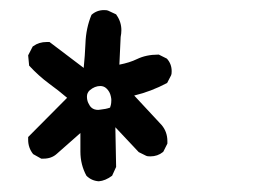

<svg xmlns="http://www.w3.org/2000/svg" viewBox="-20 -296 540 373"><path d="M136.2 -1.5V-37.6L90.3 2.9Q80.1 12.2 64.5 12.2Q63 12.2 60.1 12.2L44.4 3.4Q34.7 -8.8 34.7 -24.4Q34.7 -25.9 34.7 -29.8L110.4 -106Q93.3 -120.6 75.7 -133.3Q55.2 -148.4 36.6 -168.5L34.7 -188.5L43.5 -205.6L44.9 -206.5Q55.7 -214.4 70.8 -214.4Q72.8 -214.4 76.2 -214.4L142.6 -164.1Q145 -187.5 146 -211.4Q147 -241.2 157.7 -267.1Q168 -276.4 182.1 -276.4Q188 -276.4 189.9 -275.4L205.6 -268.1L206.5 -266.6Q215.8 -253.4 215.8 -237.3Q215.8 -231 214.4 -224.1L211.9 -170.4Q231.9 -174.3 246.1 -181.2Q264.2 -189.9 287.1 -189.9H288.6L304.2 -182.1Q313.5 -171.9 313.5 -157.7Q313.5 -151.9 312.5 -149.9L304.7 -134.8Q273.4 -118.2 240.7 -110.4L293.9 -53.2Q305.2 -40 305.2 -21.5Q305.2 -20 305.2 -17.1L297.4 -1.5L296.4 -0.5Q286.1 7.8 272 7.8Q266.1 7.8 264.2 6.8L249.5 -0.5L204.1 -48.8L205.6 28.3L197.8 45.4Q184.6 55.2 171.9 56.2Q157.7 55.2 147.9 45.4Q136.2 23.9 136.2 -1.5ZM193.8 -86.9Q195.8 -92.8 196 -95.9Q196.3 -99.1 196.3 -101.8Q196.3 -104.5 195.3 -108.9Q193.4 -118.2 186.5 -124.5Q181.6 -128.9 174.8 -128.9Q164.1 -128.9 154.3 -120.6Q148.9 -115.7 148.9 -108.4Q148.9 -101.6 151.4 -96.2Q154.3 -89.8 157.7 -86.9Q162.6 -82.5 170.9 -82.5Q172.9 -82.5 174.8 -83Q185.5 -84 193.8 -86.9Z"/></svg>

Font: Bakudai
Style: Medium
Weight: 500
Version: Version 1.48